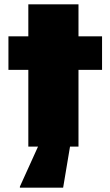

<svg xmlns="http://www.w3.org/2000/svg" viewBox="-20 -678 511 888"><path d="M111 0V-355H19V-510H111V-658H343V-510H452V-355H343V0ZM72 190V185L164 -18H306V-13L272 190Z"/></svg>

Font: Saira SemiExpanded Black
Style: Regular
Weight: 900
Width: 6
Designer: Hector Gatti with collaboration of the Omnibus-Type team
Foundry: Omnibus-Type
Version: Version 1.101